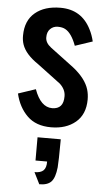

<svg xmlns="http://www.w3.org/2000/svg" viewBox="-62 -673 553 1029"><g transform="rotate(5 214.0 -158.0)"><path d="M221.2 193.4H158.7V68.4H283.7Q283.2 190.4 280.3 219.7Q274.4 275.4 254.4 296.9Q234.4 318.4 189.9 318.4L158.7 255.9Q192.4 255.9 207 241.2Q221.7 226.6 221.2 193.4ZM127.4 -187.5Q161.1 -93.8 222.7 -93.8Q284.2 -93.8 283.7 -163.1Q283.7 -199.7 252.4 -228.5L127.4 -322.3Q58.6 -368.7 41 -419.9Q33.2 -442.4 33.7 -468.8Q34.2 -548.8 85 -591.3Q135.7 -633.8 221.2 -633.8Q335 -633.8 385.7 -532.2Q400.4 -503.9 408.7 -468.8L314.9 -437.5Q290.5 -503.9 255.9 -522.5Q240.2 -531.2 215.8 -531.2Q191.4 -531.2 174.8 -514.6Q158.2 -498 158.7 -468.8Q158.7 -439.5 189.9 -416L314.9 -322.3Q384.3 -267.6 401.4 -209.5Q408.7 -184.6 408.7 -156.2Q408.2 -76.2 357.4 -33.7Q306.6 8.8 225.6 8.8Q144.5 8.8 97.7 -37.1Q50.8 -83 33.7 -156.2Z"/></g></svg>

Font: Oswald-Regular
Style: Regular
Weight: 400
Designer: vernon adams
Foundry: vernon adams
Version: Version 2.002; ttfautohint (v0.92.18-e454-dirty) -l 8 -r 50 